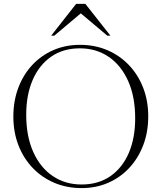

<svg xmlns="http://www.w3.org/2000/svg" viewBox="-20 -955 828 985"><path d="M390.5 -725Q466 -725 529.8 -698Q593.5 -671 640.8 -621.8Q688 -572.5 714.2 -505.5Q740.5 -438.5 740.5 -358.5Q740.5 -278 715 -210.8Q689.5 -143.5 643.5 -94Q597.5 -44.5 535 -17.2Q472.5 10 398.5 10Q323 10 259 -17Q195 -44 147.8 -93.5Q100.5 -143 74.5 -210Q48.5 -277 48.5 -357Q48.5 -437 73.8 -504.2Q99 -571.5 145 -621Q191 -670.5 253.5 -697.8Q316 -725 390.5 -725ZM398.5 -8.5Q484.5 -8.5 546.2 -51.2Q608 -94 640.8 -170.5Q673.5 -247 673.5 -348Q673.5 -460 637 -540.5Q600.5 -621 536.8 -664Q473 -707 390 -707Q303.5 -707 242 -664Q180.5 -621 147.5 -544.5Q114.5 -468 114.5 -367Q114.5 -255 151 -174.5Q187.5 -94 251.5 -51.2Q315.5 -8.5 398.5 -8.5ZM530.5 -772 394.5 -886.5 258.5 -772H242.5L370.5 -935H418L546.5 -772Z"/></svg>

Font: Newsreader 72pt Light
Style: Regular
Weight: 300
Designer: Hugues Gentile
Foundry: Production Type
Version: Version 1.003; ttfautohint (v1.8.3)